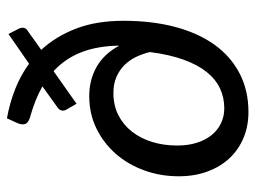

<svg xmlns="http://www.w3.org/2000/svg" viewBox="-113 -635 754 568"><g transform="rotate(-90 264.0 -351.0)"><path d="M223.5 -532Q219.5 -539 221.2 -546Q223 -553 229 -557L292.5 -602.5Q254 -624.5 200 -639.5Q184 -644.5 181 -654.2Q178 -664 184.5 -678L198 -707.5Q242.5 -699.5 283.5 -683.5Q324.5 -667.5 359.5 -642L447.5 -703L463 -672.5Q466.5 -666 465.8 -658.5Q465 -651 456 -645.5L400.5 -606Q440 -563.5 463.2 -503.5Q486.5 -443.5 486.5 -362.5Q486.5 -279.5 468.8 -211.5Q451 -143.5 416.8 -95Q382.5 -46.5 332 -19.8Q281.5 7 216.5 7Q175 7 140.2 -7.5Q105.5 -22 80.2 -48.8Q55 -75.5 40.8 -113.8Q26.5 -152 26.5 -199.5Q26.5 -253.5 44 -301.5Q61.5 -349.5 93 -385.5Q124.5 -421.5 168 -442.8Q211.5 -464 263.5 -464Q312 -464 350.5 -442Q389 -420 413 -375Q412 -440.5 393.2 -488Q374.5 -535.5 337.5 -569.5L241 -501.5ZM227.5 -64.5Q259 -64.5 286 -77Q313 -89.5 334.5 -116Q356 -142.5 371.2 -184.2Q386.5 -226 394 -284.5Q389 -305.5 379.8 -325Q370.5 -344.5 355.8 -359.5Q341 -374.5 320.5 -383.5Q300 -392.5 273 -392.5Q236 -392.5 207.2 -377.8Q178.5 -363 158.5 -337.5Q138.5 -312 128 -277.8Q117.5 -243.5 117.5 -204Q117.5 -171 125.8 -145.2Q134 -119.5 148.8 -101.5Q163.5 -83.5 183.8 -74Q204 -64.5 227.5 -64.5Z"/></g></svg>

Font: Lato Medium
Style: Italic
Weight: 500
Italic angle: -7°
Designer: Lukasz Dziedzic
Foundry: tyPoland Lukasz Dziedzic
Version: Version 2.006; 2014-01-15